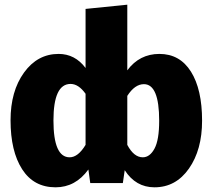

<svg xmlns="http://www.w3.org/2000/svg" viewBox="-20 -781 906 819"><path d="M660 -551Q747 -551 794.5 -475.5Q842 -400 842 -266Q842 -142 786 -62Q730 18 639 18Q559 18 512 -55L504 0H365L357 -58Q302 18 217 18Q124 18 74.5 -59Q25 -136 25 -268Q25 -392 82.5 -471.5Q140 -551 230 -551Q300 -551 345 -491V-743L523 -761V-481Q575 -551 660 -551ZM277 -110Q313 -110 345 -163V-381Q315 -423 281 -423Q208 -423 208 -267Q208 -110 277 -110ZM589 -110Q619 -110 639 -147Q659 -184 659 -266Q659 -422 594 -422Q555 -422 523 -372V-163Q551 -110 589 -110Z"/></svg>

Font: FiraGO ExtraBold
Style: Regular
Weight: 800
Designer: bBox Type
Foundry: bBox Type GmbH
Version: Version 1.001;PS 001.001;hotconv 1.0.88;makeotf.lib2.5.64775